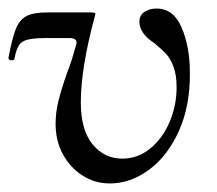

<svg xmlns="http://www.w3.org/2000/svg" viewBox="-20 -416 507 449"><path d="M110 -126Q110 -153 116.5 -179.5Q123 -206 137 -246Q148 -274 155 -301Q159 -313 159 -316Q159 -327 143 -327H86Q45 -327 32 -318Q19 -309 14 -279Q14 -275 7 -275Q-1 -275 0 -282Q9 -329 17.5 -349.5Q26 -370 42 -378.5Q58 -387 92 -387H191Q201 -387 202.5 -385Q204 -383 201 -375Q169 -256 169 -177Q169 -112 196.5 -78.5Q224 -45 266 -45Q302 -45 331 -68.5Q360 -92 376.5 -130.5Q393 -169 393 -212Q393 -241 385.5 -260.5Q378 -280 368 -290.5Q358 -301 341 -315Q306 -338 306 -365Q306 -380 317.5 -388Q329 -396 346 -396Q386 -396 405 -351Q424 -306 424 -247Q425 -169 398.5 -110Q372 -51 328.5 -19Q285 13 237 13Q202 13 173 -5.5Q144 -24 127 -55.5Q110 -87 110 -126Z"/></svg>

Font: Cormorant Upright Medium
Style: Regular
Weight: 500
Designer: Christian Thalmann (Catharsis Fonts)
Foundry: Catharsis Fonts
Version: Version 3.302